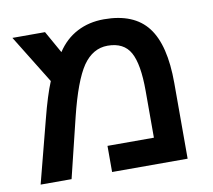

<svg xmlns="http://www.w3.org/2000/svg" viewBox="-71 -689 854 770"><g transform="rotate(-10 356.5 -304.5)"><path d="M398.9 -608.9Q521 -608.9 576.9 -536.1Q632.8 -463.4 632.8 -308.1V0H325.2V-106.4H514.2V-297.4Q514.2 -406.2 487.5 -454.1Q460.9 -502 395 -502Q335 -502 294.4 -443.8Q254.4 -384.8 219.7 -243.7L160.2 0H34.2L100.6 -255.9Q112.3 -301.8 123.8 -338.4Q135.3 -375 146.5 -401.9L24.9 -599.1H157.7L208.5 -508.8Q240.7 -558.1 289.3 -583.5Q337.9 -608.9 398.9 -608.9Z"/></g></svg>

Font: Arimo SemiBold
Style: Regular
Weight: 600
Designer: Steve Matteson
Foundry: Monotype Imaging Inc.
Version: Version 1.33